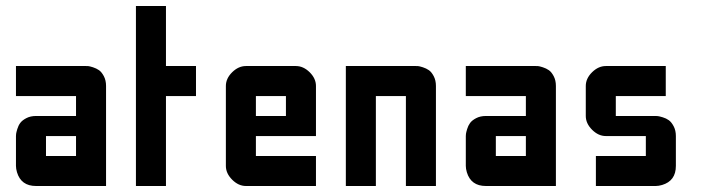

<svg xmlns="http://www.w3.org/2000/svg" viewBox="-20 -620 2339 640"><path d="M33.2 -399.9H266.6Q269.5 -399.9 273.9 -399.7Q278.3 -399.4 289.8 -395.8Q301.3 -392.1 310.1 -386Q318.8 -379.9 326.2 -366Q333.5 -352.1 333.5 -333.5V0H100.1Q50.3 0 36.6 -45.9Q33.2 -57.6 33.2 -66.9V-166.5Q33.2 -169.4 33.7 -173.8Q34.2 -178.2 37.6 -189.7Q41 -201.2 47.4 -210Q53.7 -218.8 67.6 -226.1Q81.5 -233.4 100.1 -233.4H233.4V-299.8H33.2ZM233.4 -166.5H133.3V-100.1H233.4Z M533.2 -600.1V-399.9H633.3V-299.8H533.2V0H433.1V-600.1Z M1033.2 0H799.8Q774.9 0 753.9 -21Q732.9 -42 732.9 -66.9V-333.5Q732.9 -358.4 753.9 -379.2Q774.9 -399.9 799.8 -399.9H966.3Q991.2 -399.9 1012.2 -379.2Q1033.2 -358.4 1033.2 -333.5V-166.5H833V-100.1H1033.2ZM833 -233.4H933.1V-299.8H833Z M1232.9 0H1132.8V-399.9H1366.2Q1369.1 -399.9 1373.5 -399.7Q1377.9 -399.4 1389.4 -395.8Q1400.9 -392.1 1409.7 -386Q1418.5 -379.9 1425.8 -366Q1433.1 -352.1 1433.1 -333.5V0H1333V-299.8H1232.9Z M1532.7 -399.9H1766.1Q1769 -399.9 1773.4 -399.7Q1777.8 -399.4 1789.3 -395.8Q1800.8 -392.1 1809.6 -386Q1818.4 -379.9 1825.7 -366Q1833 -352.1 1833 -333.5V0H1599.6Q1549.8 0 1536.1 -45.9Q1532.7 -57.6 1532.7 -66.9V-166.5Q1532.7 -169.4 1533.2 -173.8Q1533.7 -178.2 1537.1 -189.7Q1540.5 -201.2 1546.9 -210Q1553.2 -218.8 1567.1 -226.1Q1581.1 -233.4 1599.6 -233.4H1732.9V-299.8H1532.7ZM1732.9 -166.5H1632.8V-100.1H1732.9Z M1966.3 0V-100.1H2132.8V-166.5H1999.5Q1974.6 -166.5 1953.6 -187.5Q1932.6 -208.5 1932.6 -233.4V-333.5Q1932.6 -358.4 1953.6 -379.2Q1974.6 -399.9 1999.5 -399.9H2199.2V-299.8H2032.7V-233.4H2166Q2168.9 -233.4 2173.3 -232.9Q2177.7 -232.4 2189.2 -229Q2200.7 -225.6 2209.5 -219.2Q2218.3 -212.9 2225.6 -199Q2232.9 -185.1 2232.9 -166.5V-66.9Q2232.9 -17.1 2187 -3.4Q2175.3 0 2166 0Z"/></svg>

Font: Malkor
Style: Bold
Weight: 700
Version: Version 1.3